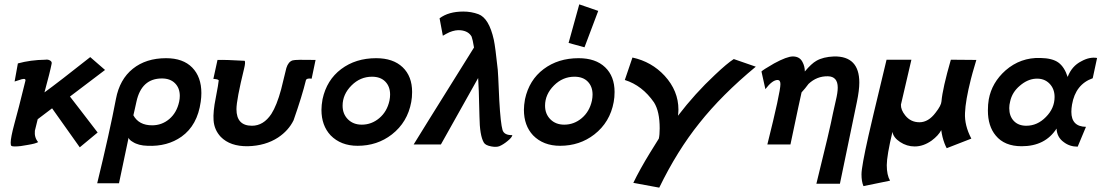

<svg xmlns="http://www.w3.org/2000/svg" viewBox="-20 -663 5054 881"><path d="M394 -401 462 -342 301 -220Q302 -218 347 -160.5Q392 -103 428 -55L346 13L219 -166L153 -116Q151 -108 140 -63Q137 -32 155 -11Q144 -4 107 2Q73 9 48 9Q36 9 32.5 6.5Q29 4 29 -8Q29 -32 46 -95Q53 -122 67 -174Q97 -292 97 -294Q97 -301 90 -301Q82 -301 66 -295Q48 -290 47 -289L62 -372Q120 -388 188 -389Q200 -391 209.5 -385.5Q219 -380 217 -371Q210 -334 184 -239Q250 -287 394 -401Z M901 -196Q886 -88 813 -36Q748 10 657 6Q615 5 589 -12Q573 -21 570 -31Q565 -8 550 64Q535 136 526 178H426Q483 -56 512 -209Q529 -299 589.5 -347.5Q650 -396 742 -396Q820 -396 862 -353Q904 -310 904 -236Q904 -217 901 -196ZM802 -196Q805 -210 805 -223Q805 -259 783 -281Q761 -303 723 -303Q629 -303 606 -196Q605 -191 603 -182.5Q601 -174 598 -160Q595 -146 592 -134Q617 -88 678 -88Q723 -88 757 -117Q791 -146 802 -196Z M1428 -388 1410 -302Q1388 -305 1384 -296Q1366 -222 1327 -111Q1304 -64 1256 -32Q1198 6 1117 8Q1036 9 993 -35Q963 -67 960 -111Q957 -150 970 -214Q983 -282 983 -290Q985 -293 982.5 -295.5Q980 -298 975 -299Q970 -300 966 -300.5Q962 -301 959 -301L978 -388Q1018 -389 1103 -384Q1107 -376 1100 -348Q1065 -205 1065 -162Q1065 -86 1136 -86Q1189 -86 1225 -140Q1250 -179 1270 -253Q1274 -270 1282 -302Q1290 -334 1294 -351Q1303 -380 1323 -386Q1336 -390 1428 -388Z M1867 -195Q1850 -102 1778 -46Q1711 6 1621 6Q1544 6 1497 -42Q1455 -87 1455 -159Q1455 -180 1460 -208Q1479 -296 1545.5 -346Q1612 -396 1706 -396Q1784 -396 1827.5 -354.5Q1871 -313 1871 -241Q1871 -216 1867 -195ZM1767 -201Q1770 -216 1770 -229Q1770 -266 1748 -288.5Q1726 -311 1687 -311Q1633 -311 1593 -271Q1552 -230 1552 -178Q1552 -140 1576.5 -115.5Q1601 -91 1640 -91Q1685 -91 1720.5 -121Q1756 -151 1767 -201Z M2331 -43Q2329 -32 2309 -16Q2290 0 2271 8Q2257 13 2235 9Q2207 4 2200 -9Q2181 -41 2180 -129Q2177 -270 2174 -305Q2117 -204 2003 0H1878Q1879 -3 2155 -445Q2149 -482 2144 -495Q2130 -520 2095 -524Q2071 -527 2042 -515Q2037 -513 2027 -507.5Q2017 -502 2012 -499L1997 -579Q2038 -610 2106 -610Q2142 -610 2175 -598Q2224 -580 2246 -480Q2253 -447 2264 -343Q2265 -341 2271 -202Q2277 -96 2286 -66Q2294 -42 2331 -43Z M2638 -643 2725 -613 2662 -446 2589 -466ZM2796 -195Q2779 -102 2707 -46Q2640 6 2550 6Q2473 6 2426 -42Q2384 -87 2384 -159Q2384 -180 2389 -208Q2408 -296 2474.5 -346Q2541 -396 2635 -396Q2713 -396 2756.5 -354.5Q2800 -313 2800 -241Q2800 -216 2796 -195ZM2696 -201Q2699 -216 2699 -229Q2699 -266 2677 -288.5Q2655 -311 2616 -311Q2562 -311 2522 -271Q2481 -230 2481 -178Q2481 -140 2505.5 -115.5Q2530 -91 2569 -91Q2614 -91 2649.5 -121Q2685 -151 2696 -201Z M3347 -392 3448 -357Q3292 -228 3189 -98Q3087 29 3005 198L2886 176Q2916 114 2962 39Q2990 -5 3003 -27Q3007 -44 3007 -74Q3007 -152 2981 -193Q2927 -271 2847 -296L2882 -399Q2970 -380 3030 -315Q3093 -246 3093 -160Q3093 -150 3091 -132Q3169 -234 3260 -319Q3317 -373 3347 -392Z M3912 -196 3834 180H3726Q3789 -74 3802 -143Q3806 -158 3815 -201Q3824 -238 3824 -261Q3824 -312 3779 -313Q3728 -314 3690 -278Q3685 -271 3674.5 -258Q3664 -245 3658 -239Q3653 -219 3607 0H3501Q3561 -240 3561 -277Q3561 -296 3548 -296Q3524 -296 3492 -254L3474 -335Q3480 -342 3532 -372Q3591 -404 3618 -404Q3649 -404 3662 -379Q3673 -359 3673 -335Q3703 -371 3726 -384Q3757 -402 3807 -404Q3865 -405 3894 -375Q3923 -345 3923 -284Q3923 -249 3912 -196Z M4343 -389 4460 -388Q4438 -314 4435 -300Q4410 -201 4408 -145Q4405 -88 4437 -27L4324 17Q4319 8 4314 -5Q4303 -34 4299 -66Q4286 -41 4255 -18Q4217 9 4177 9Q4141 9 4110 -11.5Q4079 -32 4075 -58Q4049 52 4049 95Q4049 140 4064 166L3942 191Q3933 170 3933 137Q3933 102 3965 -40Q3970 -65 4048 -389H4162L4114 -183Q4113 -159 4134 -133Q4159 -102 4199 -102Q4240 -102 4273 -146Q4299 -179 4300 -198Q4305 -257 4343 -389Z M5014 -397 4994 -304Q4915 -276 4899 -183Q4896 -165 4896 -150Q4896 -82 4963 -81L4925 10Q4888 10 4861 -11Q4830 -33 4828 -73Q4776 8 4668 8Q4589 8 4549 -41Q4513 -84 4513 -156Q4513 -184 4517 -207Q4531 -284 4594 -340Q4663 -400 4754 -397Q4809 -396 4836.5 -376Q4864 -356 4879 -310Q4898 -360 4942 -382Q4980 -403 5014 -397ZM4819 -218Q4819 -256 4795 -280Q4771 -304 4733 -302Q4695 -300 4660 -270Q4624 -240 4615 -197Q4611 -182 4611 -167Q4611 -130 4632 -108Q4653 -86 4689 -86Q4740 -86 4779 -126Q4819 -166 4819 -218Z"/></svg>

Font: GFS Neohellenic Rg
Style: Bold Italic
Weight: 700
Italic angle: -12°
Designer: Designed by Takis Katsoulidis and George D. Matthiopoulos.
Foundry: Designed by Takis Katsoulidis and George D. Matthiopoulos.
Version: Version 1.0